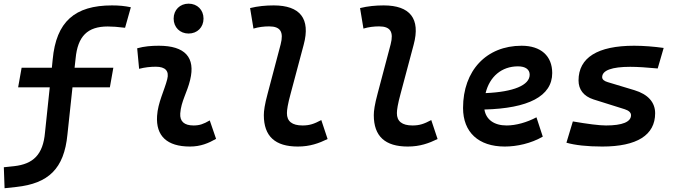

<svg xmlns="http://www.w3.org/2000/svg" viewBox="-60 -771 3595 1023"><path d="M-35.6 231.9 27.3 225.1C197.8 206.5 281.7 128.4 299.3 -54.2L326.2 -305.7H525.4L543.9 -410.2H337.4L342.8 -459C354 -578.1 406.2 -629.9 514.2 -629.9C539.1 -629.9 566.4 -627.9 606.4 -623L637.2 -732.4C604 -739.3 574.2 -742.2 536.6 -742.2C338.4 -742.2 239.3 -655.3 220.7 -454.1L216.3 -410.2H55.2L36.6 -305.7H205.1L179.7 -64.5C169.4 53.2 116.7 103 15.6 114.3L-39.6 120.1Z M1057.6 -129.4C1023.9 -109.9 1003.4 -102.5 971.2 -102.5C921.9 -102.5 897.5 -124 900.4 -166.5C904.8 -231 937.5 -278.8 953.1 -345.2C982.4 -465.3 925.8 -527.3 786.1 -527.3C747.6 -527.3 709 -524.4 670.9 -513.7L681.2 -404.3C710.9 -412.1 740.7 -415.5 770.5 -415.5C821.3 -415.5 842.3 -392.6 831.1 -349.1C816.4 -290.5 781.2 -224.1 776.9 -153.3C770 -46.4 830.1 9.8 952.1 9.8C1009.3 9.8 1051.3 -8.3 1091.3 -31.2ZM944.8 -592.3C991.2 -592.3 1024.4 -625.5 1024.4 -671.9C1024.4 -718.3 991.2 -751.5 944.8 -751.5C898.9 -751.5 865.2 -718.3 865.2 -671.9C865.2 -625.5 898.9 -592.3 944.8 -592.3Z M1526.9 9.8C1591.8 9.8 1639.6 -7.8 1685.5 -30.3L1651.9 -131.3C1612.8 -110.4 1588.9 -102.5 1551.8 -102.5C1496.6 -102.5 1468.3 -124.5 1468.8 -168.5C1468.8 -185.1 1473.1 -215.8 1488.8 -272.9L1558.1 -532.7C1595.7 -671.9 1538.6 -742.2 1398.4 -742.2C1356.4 -742.2 1314 -738.3 1272.5 -728L1290.5 -618.7C1317.9 -627 1346.7 -630.4 1374 -630.4C1435.1 -630.4 1452.1 -600.1 1435.5 -535.2L1366.2 -272.9C1350.1 -213.4 1345.7 -179.7 1345.7 -157.7C1345.7 -44.9 1405.8 9.8 1526.9 9.8Z M2112.8 9.8C2177.7 9.8 2225.6 -7.8 2271.5 -30.3L2237.8 -131.3C2198.7 -110.4 2174.8 -102.5 2137.7 -102.5C2082.5 -102.5 2054.2 -124.5 2054.7 -168.5C2054.7 -185.1 2059.1 -215.8 2074.7 -272.9L2144 -532.7C2181.6 -671.9 2124.5 -742.2 1984.4 -742.2C1942.4 -742.2 1899.9 -738.3 1858.4 -728L1876.5 -618.7C1903.8 -627 1932.6 -630.4 1960 -630.4C2021 -630.4 2038.1 -600.1 2021.5 -535.2L1952.1 -272.9C1936 -213.4 1931.6 -179.7 1931.6 -157.7C1931.6 -44.9 1991.7 9.8 2112.8 9.8Z M2639.6 -102.5C2572.3 -102.5 2529.8 -133.8 2521 -187.5C2753.9 -193.4 2882.3 -257.8 2882.3 -381.8C2882.3 -473.1 2821.8 -527.3 2719.2 -527.3C2531.7 -527.3 2407.2 -395 2407.2 -195.8C2407.2 -66.4 2489.7 9.8 2629.4 9.8C2694.3 9.8 2769.5 -6.8 2832 -43L2798.3 -146C2747.1 -118.7 2688.5 -102.5 2639.6 -102.5ZM2527.3 -274.9C2548.8 -362.8 2612.8 -417.5 2699.7 -417.5C2739.7 -417.5 2762.2 -400.9 2762.2 -373C2762.2 -316.9 2675.8 -281.2 2527.3 -274.9Z M3148.9 9.8C3334 9.8 3430.7 -51.3 3430.7 -167.5C3430.7 -226.1 3392.6 -268.6 3320.3 -290.5L3177.7 -333.5C3159.2 -338.9 3148.4 -347.7 3148.4 -359.9C3148.4 -396 3199.7 -415 3297.9 -415C3336.4 -415 3387.2 -411.6 3444.3 -406.2L3476.1 -515.6C3422.9 -522.9 3368.7 -527.3 3318.8 -527.3C3124 -527.3 3022.5 -463.9 3022.5 -342.3C3022.5 -294.4 3049.3 -258.3 3102.5 -241.2L3268.6 -189C3290 -182.1 3302.2 -171.4 3302.2 -157.2C3302.2 -121.6 3256.3 -102.5 3168.9 -102.5C3132.8 -102.5 3071.8 -110.4 2992.2 -124L2958 -10.7C3002.9 2.4 3068.8 9.8 3148.9 9.8Z"/></svg>

Font: Cascadia Mono PL SemiBold
Style: Italic
Weight: 600
Italic angle: -10°
Monospace: yes
Designer: Aaron Bell
Foundry: Saja Typeworks
Version: Version 2404.023